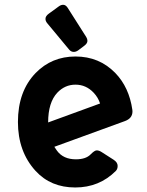

<svg xmlns="http://www.w3.org/2000/svg" viewBox="-20 -787 626 816"><path d="M248.5 -766.6Q259.3 -766.6 267.6 -753.9L346.7 -629.4Q351.6 -621.6 351.6 -613.3Q351.6 -602.5 337.9 -592.3L312.5 -573.2Q303.2 -566.4 293.5 -566.4Q281.7 -566.4 273.4 -576.7L180.2 -689Q173.3 -697.3 173.3 -707Q173.3 -718.8 187.5 -729L230.5 -760.3Q239.3 -766.6 248.5 -766.6ZM299.8 9.8Q195.8 9.8 131.3 -60.5Q56.2 -142.6 56.2 -268.6Q56.2 -398.9 131.3 -476.6Q199.7 -546.9 300.8 -546.9Q401.9 -546.9 470.2 -476.6Q528.8 -416 542.5 -320.3Q543 -316.9 543 -313.5Q543 -284.2 511.2 -272.5L210.9 -163.1Q214.4 -157.2 222.2 -146.5Q249 -109.9 302.7 -109.9Q344.7 -109.9 365.2 -130.9Q381.8 -147.9 391.1 -147.9Q400.9 -147.9 412.1 -140.6L462.4 -108.4Q480 -97.2 480 -82Q480 -68.4 472.2 -60.5Q401.9 9.8 299.8 9.8ZM184.6 -266.6 405.3 -347.2Q397 -373 377.9 -393.1Q345.7 -427.2 300.8 -427.2Q255.9 -427.2 223.6 -393.1Q184.6 -351.6 184.6 -266.6Z"/></svg>

Font: Simply Mono
Style: Bold
Weight: 700
Designer: Wojciech Kalinowski "wmk69" (wmk69@o2.pl)
Foundry: Wojciech Kalinowski "wmk69" (wmk69@o2.pl)
Version: Version 1.0.0